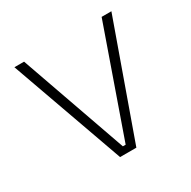

<svg xmlns="http://www.w3.org/2000/svg" viewBox="-117 -600 712 715"><g transform="rotate(-30 239.0 -243.0)"><path d="M245 -29.5 405.5 -486.5H447.5L274 0H204L30.5 -486.5H72L233 -29.5Z"/></g></svg>

Font: Anek Telugu ExtraLight
Style: Regular
Weight: 250
Version: Version 1.003